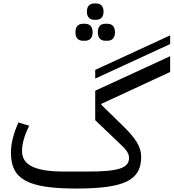

<svg xmlns="http://www.w3.org/2000/svg" viewBox="-20 -1075 1001 1107"><path d="M588 -840H599C625 -840 643 -855 643 -889C643 -923 625 -938 599 -938H588C561 -938 544 -923 544 -889C544 -855 561 -840 588 -840ZM459 -840H470C496 -840 514 -855 514 -889C514 -923 496 -938 470 -938H459C432 -938 415 -923 415 -889C415 -855 432 -840 459 -840ZM523 -961H535C560 -961 577 -976 577 -1008C577 -1040 560 -1055 535 -1055H523C498 -1055 481 -1040 481 -1008C481 -976 498 -961 523 -961ZM529 -622 961 -821V-871L529 -672ZM418 12C697 12 794 -35 794 -171C794 -227 765 -276 682 -356L564 -471V-476L961 -660V-751L529 -552V-382L683 -235C714 -206 724 -185 724 -164C724 -106 663 -86 488 -86H348C183 -86 107 -123 107 -204C107 -246 120 -292 148 -350L86 -369C57 -302 43 -247 43 -194C43 -42 139 12 418 12Z"/></svg>

Font: IBM Plex Arabic
Style: Regular
Weight: 400
Designer: Mike Abbink, Paul van der Laan, Pieter van Rosmalen, Wael Morcos, Khajak Apelian
Foundry: Bold Monday
Version: Version 1.0